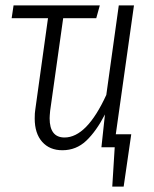

<svg xmlns="http://www.w3.org/2000/svg" viewBox="-20 -543 567 708"><path d="M407 -48H464L436 145H394L403 0H354L367 -121Q335 -59 298 -24Q261 11 210 11Q163 11 135.5 -20Q108 -51 108 -106Q108 -127 110 -138L157 -476H23L30 -523H348L335 -476H213L165 -135Q163 -115 163 -107Q163 -36 218 -36Q300 -36 372 -193L418 -523H474Z"/></svg>

Font: Fira Sans Extra Condensed Light
Style: Italic
Weight: 300
Width: 3
Italic angle: -8°
Designer: Carrois Corporate & Edenspiekermann AG
Foundry: Carrois Corporate GbR & Edenspiekermann AG
Version: Version 4.203